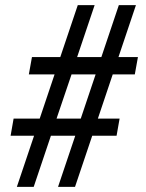

<svg xmlns="http://www.w3.org/2000/svg" viewBox="-20 -731 572 751"><path d="M179.2 -200.2H274.4L207 0H273.4L340.8 -200.2H436L447.8 -267.1H362.8L420.9 -439.9H507.3L519.5 -507.8H443.4L511.7 -710.9H444.8L376.5 -507.8H281.7L350.1 -710.9H284.2L215.8 -507.8H105L92.8 -439.9H193.4L135.3 -267.1H33.2L21.5 -200.2H113.3L45.9 0H111.8ZM295.9 -267.1H201.2L259.8 -439.9H354Z"/></svg>

Font: Roboto Condensed
Style: Italic
Weight: 400
Designer: Google
Version: Version 1.000;PS 001.000;hotconv 1.0.88;makeotf.lib2.5.64775